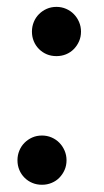

<svg xmlns="http://www.w3.org/2000/svg" viewBox="-20 -516 294 544"><path d="M29.5 -62Q29.5 -76.5 34.8 -89.2Q40 -102 49.5 -111.5Q59 -121 71.5 -126.5Q84 -132 99 -132Q113.5 -132 126.2 -126.5Q139 -121 148.2 -111.5Q157.5 -102 163 -89.2Q168.5 -76.5 168.5 -62Q168.5 -47 163 -34.5Q157.5 -22 148.2 -12.5Q139 -3 126.2 2.2Q113.5 7.5 99 7.5Q84 7.5 71.5 2.2Q59 -3 49.5 -12.5Q40 -22 34.8 -34.5Q29.5 -47 29.5 -62ZM70.5 -426.5Q70.5 -441 75.8 -453.8Q81 -466.5 90.5 -476Q100 -485.5 112.5 -491Q125 -496.5 140 -496.5Q154.5 -496.5 167.2 -491Q180 -485.5 189.2 -476Q198.5 -466.5 204 -453.8Q209.5 -441 209.5 -426.5Q209.5 -411.5 204 -399Q198.5 -386.5 189.2 -377Q180 -367.5 167.2 -362.2Q154.5 -357 140 -357Q125 -357 112.5 -362.2Q100 -367.5 90.5 -377Q81 -386.5 75.8 -399Q70.5 -411.5 70.5 -426.5Z"/></svg>

Font: Lato 2
Style: Italic
Weight: 600
Italic angle: -7°
Designer: Lukasz Dziedzic with Adam Twardoch and Botio Nikoltchev
Foundry: tyPoland Lukasz Dziedzic
Version: Version 2.015; 2015-08-06; http://www.latofonts.com/